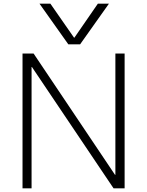

<svg xmlns="http://www.w3.org/2000/svg" viewBox="-20 -1020 797 1040"><path d="M194 -1000H253L381 -816H383L510 -1000H570L414 -780H350ZM102 0V-730H162L603 -73H605V-730H655V0H595L153 -657H151V0Z"/></svg>

Font: M PLUS 2 Light
Style: Regular
Weight: 300
Designer: Coji Morishita
Foundry: UNDERFOREST DESIGN
Version: Version 1.001